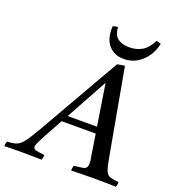

<svg xmlns="http://www.w3.org/2000/svg" viewBox="-244 -1039 1060 1164"><g transform="rotate(20 286.0 -456.5)"><path d="M431 -131 411 -260H191L122 -134Q109 -109 99.5 -89.5Q90 -70 90 -59Q90 -44 106.5 -40Q123 -36 163 -31Q163 -14 157 1Q143 0 117 0Q91 0 65 -0.5Q39 -1 24 -1Q-4 -1 -29 -0.5Q-54 0 -84 1Q-84 -15 -78 -30Q-48 -32 -29 -36.5Q-10 -41 6 -54.5Q22 -68 42 -98.5Q62 -129 94 -184Q122 -233 159 -298Q196 -363 237 -434Q278 -505 317 -574Q356 -643 389 -699Q403 -702 414.5 -704Q426 -706 437 -707L540 -136Q547 -100 553.5 -79.5Q560 -59 570 -50Q580 -41 597 -37.5Q614 -34 642 -31Q642 -14 636 1Q612 0 578 -0.5Q544 -1 511 -1Q482 -1 435 -0.5Q388 0 347 1Q348 -7 349 -15.5Q350 -24 353 -31Q389 -35 407 -38Q425 -41 431.5 -50.5Q438 -60 438 -81Q438 -86 437 -96.5Q436 -107 431 -131ZM215 -302H404L362 -570ZM317 -914Q320 -862 348 -841.5Q376 -821 422 -821Q469 -821 504.5 -842Q540 -863 565 -914Q573 -913 580.5 -911Q588 -909 595 -907Q587 -862 562 -825Q537 -788 499.5 -765.5Q462 -743 415 -743Q353 -743 316.5 -785.5Q280 -828 285 -907Q294 -909 300.5 -911Q307 -913 317 -914Z"/></g></svg>

Font: Tiro Bangla
Style: Italic
Weight: 400
Italic angle: -11°
Designer: Bangla: John Hudson & Fiona Ross, assisted by Neelakash Kshetrimayum. Latin: John Hudson with Paul Hanslow, assisted by 
Foundry: Tiro Typeworks Ltd.
Version: Version 1.60